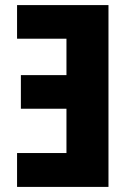

<svg xmlns="http://www.w3.org/2000/svg" viewBox="-20 -734 516 754"><path d="M406 -714V0H47V-133H241V-307H62V-439H241V-582H47V-714Z"/></svg>

Font: Noto Sans Display SemiCondensed Extra
Style: Regular
Weight: 800
Width: 4
Designer: Monotype Design Team
Foundry: Monotype Imaging Inc.
Version: Version 1.900